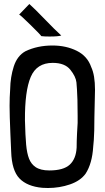

<svg xmlns="http://www.w3.org/2000/svg" viewBox="-20 -930 525 962"><path d="M187 -749Q200 -747 228 -747Q272 -747 287 -752Q254 -782 204 -834Q154 -886 127 -910L76 -857Q83 -854 132.5 -805.5Q182 -757 187 -749ZM31 -484Q28 -442 28 -400Q28 -353 32 -261Q34 -232 36 -170Q39 -76 77.5 -36Q116 4 192 11Q201 12 220 12Q278 12 330.5 -6Q383 -24 409 -60Q442 -111 447 -195L450 -228Q453 -267 453 -344L455 -433Q456 -448 456 -480Q456 -554 437 -594Q418 -649 364.5 -675.5Q311 -702 243 -702Q167 -702 107 -673Q66 -650 49 -597Q32 -544 31 -484ZM369 -314Q368 -302 366 -261.5Q364 -221 364 -191Q361 -134 329.5 -105Q298 -76 227 -76Q183 -76 158 -93Q136 -108 125.5 -135Q115 -162 111 -205Q107 -248 105 -327Q104 -474 134 -544.5Q164 -615 244 -615Q305 -615 332.5 -580.5Q360 -546 363 -517Q366 -488 368 -430L369 -349Z"/></svg>

Font: Londrina Solid Light
Style: Regular
Weight: 300
Designer: Marcelo Magalhaes
Foundry: Marcelo Magalhães
Version: Version 1.002